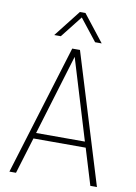

<svg xmlns="http://www.w3.org/2000/svg" viewBox="-107 -1079 810 1147"><g transform="rotate(10 298.5 -506.0)"><path d="M564 0H524L457 -220H140L73 0H33L275 -789H322ZM446 -255 298 -743 150 -255ZM443 -850H403L299 -982L195 -850H155L282 -1012H316Z"/></g></svg>

Font: Tanohe Sans ExtraLight
Style: Regular
Weight: 250
Designer: Village Type and Design LLC & Cristiano Sobral
Foundry: Cooper Hewitt Smithsonian Design Museum
Version: Version 1.00;May 30, 2020;FontCreator 12.0.0.2522 64-bit; tt